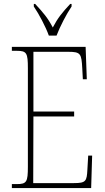

<svg xmlns="http://www.w3.org/2000/svg" viewBox="-20 -951 530 971"><path d="M227 -771H266C283 -816 316 -880 342 -918V-931H335C295 -888 272 -860 247 -812C222 -860 198 -888 158 -931H151V-918C177 -880 211 -816 227 -771ZM40 0H441L446 -164H426L422 -94C419 -35 415 -25 354 -25H148L149 -362H355V-387H149V-689H325C388 -689 392 -680 396 -606L399 -550H419L413 -714H40V-694H65C115 -694 121 -683 121 -606V-108C121 -31 115 -20 65 -20H40Z"/></svg>

Font: Noto Serif Devanagari Condensed Thin
Style: Regular
Weight: 100
Width: 3
Designer: Universal Thirst, Indian Type Foundry and the Monotype Design Team
Foundry: Monotype Imaging Inc.
Version: Version 2.004